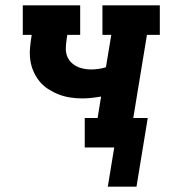

<svg xmlns="http://www.w3.org/2000/svg" viewBox="-20 -550 640 716"><path d="M382 146 406 0H296V-110H344L357 -190Q340 -187 322 -185Q304 -183 287 -183Q264 -183 241.5 -186.5Q219 -190 198.5 -198Q178 -206 159.5 -218Q141 -230 127.5 -246.5Q114 -263 105 -283.5Q96 -304 93 -326Q90 -348 92 -371.5Q94 -395 98 -418V-420H65V-530H279V-420H231L228 -400Q226 -385 225.5 -370.5Q225 -356 229.5 -343Q234 -330 243 -320Q252 -310 264 -303.5Q276 -297 290.5 -294Q305 -291 319 -291Q333 -291 347 -293Q361 -295 375 -299L395 -420H362V-530H576V-420H528L477 -110H531L489 146Z"/></svg>

Font: Iosevka Curly Slab XBdExObl
Style: Regular
Weight: 800
Width: 7
Italic angle: -9°
Monospace: yes
Designer: Belleve Invis
Foundry: Belleve Invis
Version: Version 11.1.0; ttfautohint (v1.8.3)